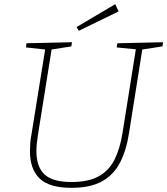

<svg xmlns="http://www.w3.org/2000/svg" viewBox="-20 -896 804 923"><path d="M544 -688 764 -693 761 -673 664 -658 600 -255Q587 -171 556 -112.5Q525 -54 469 -23.5Q413 7 323 7Q218 7 171 -37.5Q124 -82 124 -170Q124 -188 125.5 -207.5Q127 -227 131 -248L197 -658L105 -668L107 -688L326 -693L323 -673L228 -658L162 -245Q159 -225 157 -206Q155 -187 155 -170Q155 -94 194 -57.5Q233 -21 324 -21Q406 -21 455.5 -49Q505 -77 531 -129.5Q557 -182 569 -257L633 -659L541 -668ZM359 -748 348 -766 534 -876 550 -841Z"/></svg>

Font: Bitter ExtraLight
Style: Italic
Weight: 200
Italic angle: -9°
Designer: Sol Matas, and Bitter project Authors
Foundry: Sol Matas
Version: Version 2.001